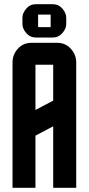

<svg xmlns="http://www.w3.org/2000/svg" viewBox="-20 -900 425 920"><path d="M222.7 -770V-830.1H162.6V-770ZM232.4 -879.9Q260.7 -879.9 278.8 -858.9Q297.4 -837.4 297.4 -814.9V-785.2Q297.4 -762.7 278.8 -741.2Q260.7 -720.2 232.4 -720.2H152.3Q124 -720.2 106 -741.2Q87.4 -762.7 87.4 -785.2V-814.9Q87.4 -837.4 106 -858.9Q124 -879.9 152.3 -879.9ZM40 0V-600.1Q40 -639.6 66.4 -667.5Q92.3 -694.8 129.9 -694.8H254.9Q292.5 -694.8 318.4 -667.5Q345.2 -639.2 345.2 -600.1V0H234.9V-294.9L149.9 -250V0ZM149.9 -373 234.9 -418V-589.8H149.9Z"/></svg>

Font: Horta
Style: Regular
Weight: 600
Width: 3
Version: Version 0.11